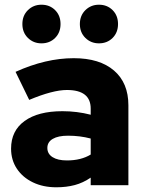

<svg xmlns="http://www.w3.org/2000/svg" viewBox="-20 -786 611 815"><path d="M219 9Q163 9 119.5 -12Q76 -33 51.5 -70Q27 -107 27 -155Q27 -231 84.5 -272.5Q142 -314 245 -314Q307 -314 365 -299V-325Q365 -404 264 -404Q204 -404 104 -362L46 -481Q174 -539 293 -539Q403 -539 464 -486.5Q525 -434 525 -339V0H365V-32Q333 -10 297.5 -0.5Q262 9 219 9ZM181 -158Q181 -133 203 -119Q225 -105 264 -105Q324 -105 365 -130V-198Q319 -210 269 -210Q227 -210 204 -196.5Q181 -183 181 -158ZM156 -602Q122 -602 98.5 -625Q75 -648 75 -684Q75 -720 98.5 -743Q122 -766 156 -766Q191 -766 214 -743Q237 -720 237 -684Q237 -648 214 -625Q191 -602 156 -602ZM400 -602Q366 -602 342.5 -625Q319 -648 319 -684Q319 -720 342.5 -743Q366 -766 400 -766Q435 -766 458 -743Q481 -720 481 -684Q481 -648 458 -625Q435 -602 400 -602Z"/></svg>

Font: Red Hat Display Black
Style: Regular
Weight: 900
Designer: Pentagram, MCKL
Foundry: Pentagram, MCKL
Version: Version 1.023; ttfautohint (v1.8.3)